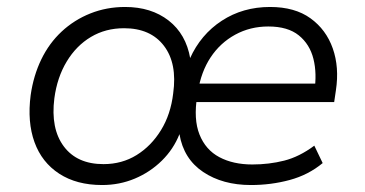

<svg xmlns="http://www.w3.org/2000/svg" viewBox="-20 -523 1047 551"><path d="M273 8Q200 8 150 -24.5Q100 -57 79 -115Q58 -173 68 -250Q76 -306 98.5 -352.5Q121 -399 157 -432.5Q193 -466 239.5 -484.5Q286 -503 339 -503Q414 -503 464 -464Q514 -425 526 -355H525Q556 -424 616.5 -463.5Q677 -503 755 -503Q826 -503 871 -470.5Q916 -438 935 -384Q954 -330 944 -264L939 -230H524L533 -283H907L882 -261Q890 -312 879.5 -354Q869 -396 837.5 -421.5Q806 -447 750 -447Q698 -447 655 -423.5Q612 -400 584.5 -358.5Q557 -317 548 -260L546 -248Q535 -181 552.5 -137Q570 -93 609.5 -72Q649 -51 704 -51Q752 -51 795.5 -62Q839 -73 882 -105L906 -55Q865 -21 811.5 -6.5Q758 8 700 8Q619 8 563 -29.5Q507 -67 495 -138Q478 -95 444.5 -62Q411 -29 367 -10.5Q323 8 273 8ZM277 -52Q330 -52 372 -78Q414 -104 442 -149.5Q470 -195 477 -255Q489 -341 450.5 -391.5Q412 -442 336 -442Q283 -442 241 -417Q199 -392 171.5 -346.5Q144 -301 136 -241Q125 -154 163 -103Q201 -52 277 -52Z"/></svg>

Font: Nunito Sans 7pt Light
Style: Italic
Weight: 300
Italic angle: -9°
Designer: Vernon Adams
Foundry: Vernon Adams
Version: Version 3.101;gftools[0.9.27]